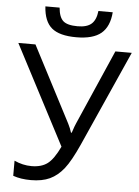

<svg xmlns="http://www.w3.org/2000/svg" viewBox="-61 -968 743 1025"><g transform="rotate(5 310.5 -455.5)"><path d="M143.1 9.8Q88.9 9.8 47.9 -4.9V-85.9Q93.3 -64.9 140.1 -64.9Q193.8 -64.9 226.3 -89.6Q258.8 -114.3 291 -182.1L13.2 -713.9H105L315.9 -308.1Q328.1 -284.2 335 -261.2H338.9Q352.5 -302.2 357.9 -313L533.2 -713.9H621.1L393.1 -203.1Q352.1 -111.8 319.1 -70.3Q286.1 -28.8 244.9 -9.5Q203.6 9.8 143.1 9.8ZM318.4 -771Q228 -771 186.5 -805.9Q145 -840.8 140.1 -920.9H216.3Q220.7 -870.1 242.9 -850.1Q265.1 -830.1 320.3 -830.1Q370.6 -830.1 394.8 -851.6Q418.9 -873 424.3 -920.9H501Q495.1 -843.8 451.7 -807.4Q408.2 -771 318.4 -771Z"/></g></svg>

Font: Open Sans ACDW
Style: acdw
Weight: 400
Foundry: Ascender Corporation
Version: Version 1.10